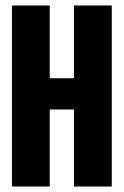

<svg xmlns="http://www.w3.org/2000/svg" viewBox="-20 -680 451 700"><path d="M249.7 -660H387.5V0H249.7ZM23.5 -660H161.3V0H23.5ZM109 -394.7H309.3V-280.8H109Z"/></svg>

Font: Bricolage Grotesque 96pt Condensed ExBd
Style: Regular
Weight: 800
Width: 3
Designer: Mathieu Triay
Foundry: Atelier Triay
Version: Version 1.001;Glyphs 3.2 (3207)